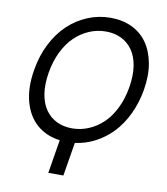

<svg xmlns="http://www.w3.org/2000/svg" viewBox="-99 -819 959 1104"><g transform="rotate(10 380.5 -267.0)"><path d="M717.3 -363.6Q704.2 -285.9 672.9 -219.8Q641.7 -153.8 597.3 -106.7Q552.9 -59.7 497 -30.2Q441.1 -0.7 378.9 7.1L346.6 203.1H258.5L290.8 7.1Q210.9 -3.2 156.4 -50.4Q101.9 -97.7 79.9 -178.6Q57.9 -259.6 75.3 -363.6Q88.8 -448.5 124.3 -518.8Q159.8 -589.1 210.4 -636.9Q261 -684.7 324.4 -710.9Q387.8 -737.2 457.4 -737.2Q526.6 -737.2 581.7 -711.3Q636.7 -685.4 671 -636.7Q705.3 -588.1 718.4 -519Q731.5 -449.9 717.3 -363.6ZM632.1 -363.6Q643.5 -434.7 634.6 -489Q625.7 -543.3 599.6 -580.1Q573.5 -616.8 533.9 -635.8Q494.3 -654.8 444.6 -654.8Q394.9 -654.8 348.9 -635.7Q302.9 -616.5 264.9 -580.4Q226.9 -544.4 199.4 -488.6Q171.9 -432.9 160.5 -363.6Q149.1 -292.6 158 -238.3Q166.9 -183.9 193 -147.2Q219.1 -110.4 258.7 -91.4Q298.3 -72.4 348 -72.4Q397.7 -72.4 443.7 -91.6Q489.7 -110.8 527.7 -146.8Q565.7 -182.9 593.2 -238.6Q620.7 -294.4 632.1 -363.6Z"/></g></svg>

Font: Karasuma Gothic
Style: Italic
Weight: 400
Italic angle: -9.39999°
Designer: Rasmus Andersson / Ryoko Nishizuka
Foundry: Genbu
Version: Version 1.00